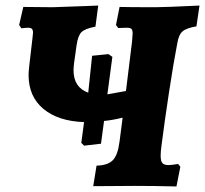

<svg xmlns="http://www.w3.org/2000/svg" viewBox="-20 -670 739 692"><path d="M699 -650 688 -575Q652 -569 638 -557Q624 -545 619 -514Q605 -442 589 -336.5Q573 -231 562 -145Q559 -123 559 -109Q559 -89 565.5 -82Q572 -75 587 -75Q598 -75 622 -79L630 -69L616 2Q536 0 467 0L316 1L328 -73Q369 -74 387 -93Q405 -112 411 -161L422 -246Q386 -237 355 -234L344 -152L283 -145L273 -155L283 -230Q190 -233 136.5 -277.5Q83 -322 83 -400Q83 -409 85 -429L97 -532L99 -552Q99 -562 95 -566Q91 -570 81 -570Q73 -570 57 -568L49 -580L64 -645L170 -644Q180 -644 284 -648L334 -650L324 -574Q287 -567 274 -554.5Q261 -542 256 -507L247 -443Q245 -425 245 -417Q245 -355 298 -336L312 -469L371 -475L385 -465L367 -330L434 -342L456 -521L458 -549Q458 -562 453.5 -566Q449 -570 436 -570L406 -569L398 -580L411 -645Q441 -644 541 -644Q574 -644 699 -650Z"/></svg>

Font: Alegreya ExtraBold
Style: Italic
Weight: 800
Italic angle: -7°
Designer: Juan Pablo del Peral
Foundry: Huerta Tipografica
Version: Version 2.007; ttfautohint (v1.6)